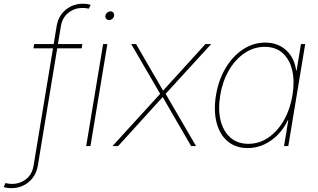

<svg xmlns="http://www.w3.org/2000/svg" viewBox="-132 -772 1679 1015"><path d="M303.2 -539.1 299.8 -516.6H44.9L48.3 -539.1ZM-70.3 222.7Q-78.6 222.7 -85.7 222.2Q-92.8 221.7 -99.4 220.2Q-106 218.8 -112.3 216.8L-103.5 195.8Q-94.7 197.8 -86.4 199Q-78.1 200.2 -67.9 200.2Q-26.9 200.2 5.4 175.3Q37.6 150.4 45.4 104L167.5 -633.8Q173.3 -671.4 193.6 -697.8Q213.9 -724.1 242.9 -738.3Q272 -752.4 305.7 -752.4Q317.9 -752.4 327.9 -751Q337.9 -749.5 347.2 -746.6L337.4 -726.1Q329.1 -728 321.8 -729Q314.5 -730 302.7 -730Q262.2 -730 230 -704.8Q197.8 -679.7 189.9 -633.8L67.9 104Q61.5 141.1 41.3 167.7Q21 194.3 -8.1 208.5Q-37.1 222.7 -70.3 222.7Z M323.7 0 413.1 -539.1H435.5L346.2 0ZM444.3 -666Q435.1 -666 429.4 -672.9Q423.8 -679.7 425.3 -689Q426.8 -698.7 434.8 -705.3Q442.9 -711.9 452.6 -711.9Q461.9 -711.9 467.3 -705.3Q472.7 -698.7 471.2 -689Q469.7 -679.2 461.9 -672.6Q454.1 -666 444.3 -666Z M462.9 0 722.2 -284.2 719.7 -267.6 561.5 -539.1H587.4L674.3 -388.7Q689.9 -363.3 704.6 -337.2Q719.2 -311 734.4 -285.2H723.1Q747.1 -311 770.3 -337.2Q793.5 -363.3 817.4 -388.7L954.1 -539.1H984.4L735.8 -267.6L738.8 -284.2L904.3 0H878.4L777.8 -172.9Q763.7 -196.8 750.7 -220Q737.8 -243.2 724.1 -266.6H735.4Q713.4 -243.2 692.4 -220Q671.4 -196.8 649.9 -172.9L492.7 0Z M1177.7 10.7Q1113.3 10.7 1071 -25.4Q1028.8 -61.5 1012.7 -124.8Q996.6 -188 1009.8 -268.6Q1022.9 -348.6 1060.3 -411.6Q1097.7 -474.6 1152.1 -510.7Q1206.5 -546.9 1270.5 -546.9Q1314.9 -546.9 1349.6 -528.6Q1384.3 -510.3 1406 -477.1Q1427.7 -443.8 1433.6 -399.4H1436L1459 -539.1H1481.4L1392.1 0H1369.6L1392.1 -136.7H1389.6Q1369.1 -92.8 1336.2 -59.3Q1303.2 -25.9 1262.9 -7.6Q1222.7 10.7 1177.7 10.7ZM1180.7 -11.7Q1239.3 -11.7 1287.6 -45.2Q1335.9 -78.6 1368.9 -136.5Q1401.9 -194.3 1414.1 -268.6Q1426.3 -342.3 1412.8 -400.1Q1399.4 -458 1362.3 -491.2Q1325.2 -524.4 1267.6 -524.4Q1210 -524.4 1160.9 -491.2Q1111.8 -458 1078.1 -400.1Q1044.4 -342.3 1032.2 -268.6Q1020 -194.3 1033.9 -136.5Q1047.9 -78.6 1085.4 -45.2Q1123 -11.7 1180.7 -11.7Z"/></svg>

Font: Inter 18pt Thin
Style: Italic
Weight: 250
Italic angle: -9.3988°
Version: Version 4.001;git-66647c0bb